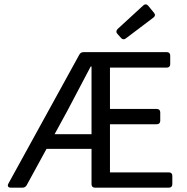

<svg xmlns="http://www.w3.org/2000/svg" viewBox="-20 -864 862 884"><path d="M688.5 -805.7 662.1 -837.9C655.3 -845.7 646.5 -845.7 639.6 -838.9L521.5 -730.5C514.6 -723.6 513.7 -714.8 520.5 -708L537.1 -689.5C543 -682.6 550.8 -680.7 558.6 -686.5L686.5 -783.2C695.3 -790 695.3 -797.9 688.5 -805.7ZM486.3 -70.3V-292H702.1C711.9 -292 717.8 -297.9 717.8 -307.6V-346.7C717.8 -356.4 711.9 -362.3 702.1 -362.3H486.3V-552.7H748C757.8 -552.7 763.7 -558.6 763.7 -568.4V-608.4C763.7 -618.2 757.8 -624 748 -624H364.3C356.4 -624 349.6 -620.1 345.7 -613.3L18.6 -18.6C12.7 -7.8 17.6 0 29.3 0H84C91.8 0 98.6 -3.9 102.5 -10.7L194.3 -178.7H401.4V-15.6C401.4 -5.9 407.2 0 417 0H757.8C767.6 0 773.4 -5.9 773.4 -15.6V-54.7C773.4 -64.5 767.6 -70.3 757.8 -70.3ZM231.4 -246.1 291 -355.5 397.5 -557.6H401.4V-246.1Z"/></svg>

Font: Ed Sans Neue
Style: Regular
Weight: 400
Designer: Stephen Hutchings
Version: Version 1.004;PS 001.004;hotconv 1.0.88;makeotf.lib2.5.64775